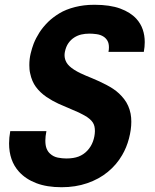

<svg xmlns="http://www.w3.org/2000/svg" viewBox="-20 -762 642 796"><path d="M235.4 14.2Q174.3 14.2 130.4 -2.7Q86.4 -19.5 58.6 -50.3Q17.6 -95.7 17.6 -167.5Q17.6 -179.2 18.8 -191.9Q20 -204.6 22.5 -218.3H172.4Q168 -196.3 168 -179.2Q168 -159.2 173.1 -146.2Q178.2 -133.3 187.5 -125Q201.2 -112.3 219.5 -108.6Q237.8 -105 254.9 -105Q285.2 -105 305.9 -113Q326.7 -121.1 341.8 -137.2Q357.4 -153.8 365.2 -175Q373 -196.3 373.5 -218.3Q373.5 -229 371.6 -237.8Q369.6 -246.6 364.7 -254.2Q359.9 -261.7 351.3 -269Q342.8 -276.4 329.6 -283.7Q318.8 -290 307.1 -295.4Q295.4 -300.8 281.2 -306.6Q248 -320.3 222.4 -332Q196.8 -343.8 172.9 -359.9Q146 -378.4 128.9 -401.6Q111.8 -424.8 105 -458Q103 -466.3 102.3 -475.1Q101.6 -483.9 101.6 -492.2Q101.6 -517.6 107.2 -540.5Q112.8 -563.5 119.6 -581.1Q128.9 -604.5 143.1 -626.7Q157.2 -648.9 179.2 -670.9Q198.7 -689.9 225.8 -706.5Q252.9 -723.1 291.5 -732.9Q309.1 -737.3 328.1 -739.7Q347.2 -742.2 372.1 -742.2Q435.5 -742.2 478.3 -726.6Q521 -710.9 545.4 -684.1Q563.5 -664.1 571.8 -639.6Q580.1 -615.2 580.1 -587.4Q580.1 -577.6 579.1 -567.4Q578.1 -557.1 576.2 -546.9H429.7Q431.6 -556.2 431.6 -565.4Q431.6 -582.5 425.5 -593Q419.4 -603.5 409.7 -609.9Q397 -618.2 380.4 -620.4Q363.8 -622.6 351.1 -622.6Q332.5 -622.6 316.9 -618.9Q301.3 -615.2 287.6 -606.4Q273.9 -597.7 263.7 -583.3Q253.4 -568.8 249 -546.9Q247.6 -539.6 247.6 -533.2Q247.6 -516.6 256.3 -502Q265.1 -487.3 287.1 -473.1Q299.3 -465.3 313 -458.7Q326.7 -452.1 336.4 -448.2Q347.2 -443.8 361.8 -437.7Q376.5 -431.6 391.8 -424.6Q407.2 -417.5 422.4 -409.4Q437.5 -401.4 449.2 -393.6Q475.1 -376.5 494.9 -350.8Q514.6 -325.2 521.5 -290.5Q524.4 -274.9 524.4 -257.3Q524.4 -224.6 514.6 -187.5Q504.9 -150.4 486.3 -118.7Q463.4 -79.1 426.8 -49.1Q390.1 -19 341.3 -2.4Q293 14.2 235.4 14.2Z"/></svg>

Font: Hack
Style: Bold Italic
Weight: 700
Italic angle: -11°
Monospace: yes
Designer: Christopher Simpkins
Foundry: Christopher Simpkins
Version: Version 2.017; ttfautohint (v1.4.1) -l 4 -r 80 -G 350 -x 0 -